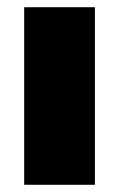

<svg xmlns="http://www.w3.org/2000/svg" viewBox="-20 -512 330 532"><path d="M47 0V-492H243V0Z"/></svg>

Font: Outfit Thin Black
Style: Regular
Weight: 900
Version: Version 1.100;gftools[0.9.27]